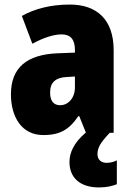

<svg xmlns="http://www.w3.org/2000/svg" viewBox="-20 -583 573 843"><path d="M408 94C408 66 420 44 462 0H479V-363C479 -496 406 -563 287 -563C204 -563 133 -545 76 -513L122 -391C172 -418 216 -432 251 -432C289 -432 309 -410 309 -364V-352L231 -349C99 -343 28 -287 28 -169C28 -70 75 10 170 10C246 10 285 -16 324 -73H328L357 -1C303 44 285 89 285 128C285 198 332 240 415 240C449 240 475 233 493 226V121C482 127 466 132 448 132C423 132 408 117 408 94ZM275 -245 309 -247V-200C309 -153 280 -121 244 -121C216 -121 200 -139 200 -177C200 -220 223 -243 275 -245Z"/></svg>

Font: Noto Sans Thai Looped Condensed Black
Style: Regular
Weight: 900
Width: 3
Designer: Sasikarn Vongin, Ben Mitchell
Foundry: The Fontpad Ltd
Version: Version 1.001